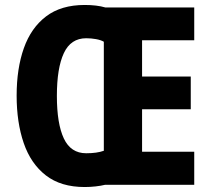

<svg xmlns="http://www.w3.org/2000/svg" viewBox="-20 -744 850 773"><path d="M321 -724Q370 -724 404 -714H762V-582H552V-436H748V-304H552V-133H762V0H403Q387 4 365 6.5Q343 9 321 9Q225 9 164.5 -38Q104 -85 75.5 -168Q47 -251 47 -359Q47 -468 76 -550Q105 -632 165.5 -678Q226 -724 321 -724ZM327 -590Q265 -590 237 -530Q209 -470 209 -358Q209 -246 237 -186.5Q265 -127 327 -127Q370 -127 398 -137V-576Q386 -583 366.5 -586.5Q347 -590 327 -590Z"/></svg>

Font: Noto Sans Telugu Condensed ExtraBold
Style: Regular
Weight: 800
Width: 3
Designer: Jelle Bosma - Monotype Design Team
Foundry: Monotype Imaging Inc.
Version: Version 2.005; ttfautohint (v1.8.4.7-5d5b)